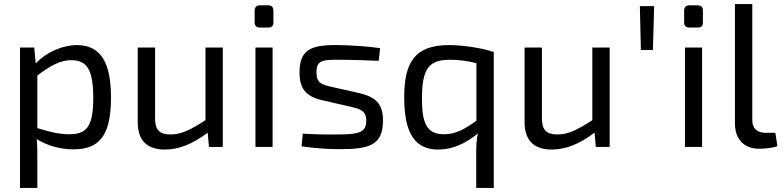

<svg xmlns="http://www.w3.org/2000/svg" viewBox="-20 -720 3840 941"><path d="M148 -487H78V201H163V60C163 26 163 -4 160 -38C217 -4 278 12 340 12C465 12 524 -53 524 -241C524 -410 476 -499 357 -499C287 -499 208 -465 155 -409ZM163 -350C230 -400 276 -425 329 -425C406 -425 437 -379 437 -241C437 -98 404 -62 319 -62C267 -62 224 -74 163 -92Z M1072 -487H987V-131C916 -85 869 -61 817 -61C761 -61 739 -83 740 -145V-487H655V-121C655 -33 700 13 788 13C858 13 925 -15 998 -70L1004 0H1072Z M1254 -694C1237 -694 1228 -684 1228 -668V-611C1228 -593 1237 -585 1254 -585H1294C1312 -585 1320 -593 1320 -611V-668C1320 -684 1312 -694 1294 -694ZM1316 0V-487H1232V0Z M1698 -197C1745 -186 1775 -177 1775 -129C1775 -71 1741 -61 1632 -61C1569 -60 1512 -62 1464 -65L1458 -3C1541 10 1614 11 1649 11C1790 11 1857 -9 1857 -129C1857 -212 1821 -244 1744 -263L1602 -295C1555 -306 1531 -314 1531 -365C1531 -426 1561 -428 1651 -427C1712 -427 1775 -424 1836 -422L1843 -484C1783 -493 1702 -498 1638 -499C1505 -501 1448 -478 1448 -365C1448 -285 1479 -248 1558 -229Z M2400 201V-465C2335 -487 2242 -499 2180 -499C2010 -499 1961 -411 1961 -242C1961 -65 2015 13 2128 13C2198 13 2263 -17 2322 -66C2315 -34 2314 -4 2314 34V201ZM2315 -128C2256 -87 2214 -62 2156 -62C2071 -62 2048 -117 2048 -236C2048 -385 2083 -425 2179 -427C2218 -428 2268 -423 2315 -410Z M2968 -487H2883V-131C2812 -85 2765 -61 2713 -61C2657 -61 2635 -83 2636 -145V-487H2551V-121C2551 -33 2596 13 2684 13C2754 13 2821 -15 2894 -70L2900 0H2968Z M3180 -475 3186 -690H3116L3121 -475Z M3359 -694C3342 -694 3333 -684 3333 -668V-611C3333 -593 3342 -585 3359 -585H3399C3417 -585 3425 -593 3425 -611V-668C3425 -684 3417 -694 3399 -694ZM3421 0V-487H3337V0Z M3667 -700H3582V-115C3582 -35 3629 9 3701 9C3725 9 3771 5 3790 -4L3780 -69H3733C3690 -69 3666 -91 3667 -134Z"/></svg>

Font: SnT
Style: Regular
Weight: 400
Designer: Natanael Gama
Version: Version 1.001;PS 001.001;hotconv 1.0.70;makeotf.lib2.5.58329